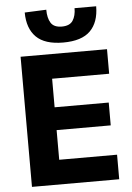

<svg xmlns="http://www.w3.org/2000/svg" viewBox="-62 -1002 720 1048"><g transform="rotate(-5 298.0 -478.0)"><path d="M70 0V-713H543.5V-578.5H231V-422H527.5V-297H231V-134.5H548V0ZM309 -770Q208.5 -770 161.2 -817Q114 -864 113.5 -951.5L232 -956.5Q232 -911 248.8 -884.2Q265.5 -857.5 309 -857.5Q352.5 -857.5 369.5 -883.8Q386.5 -910 386.5 -951.5H505Q504.5 -864 457.5 -817Q410.5 -770 309 -770Z"/></g></svg>

Font: Commissioner
Style: Bold
Weight: 700
Designer: Kostas Bartsokas
Foundry: Kostas Bartsokas
Version: Version 1.000; ttfautohint (v1.8.3)